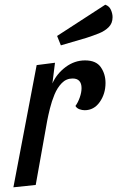

<svg xmlns="http://www.w3.org/2000/svg" viewBox="-20 -787 499 817"><path d="M37 10 136 -510 214 -520 203 -432Q221 -473 259 -501.5Q297 -530 342 -530Q389 -530 409 -501Q429 -472 429 -434Q429 -388 404.5 -353Q380 -318 340 -318Q330 -318 318.5 -322Q307 -326 301 -336Q312 -351 319.5 -372.5Q327 -394 327 -412Q327 -432 317.5 -442.5Q308 -453 289 -453Q262 -453 243 -433.5Q224 -414 212 -385Q200 -356 192.5 -325.5Q185 -295 181 -274L132 0ZM239 -594 223 -634 428 -767Q445 -761 452 -745Q459 -729 459 -714Q459 -688 442.5 -671.5Q426 -655 401 -645Q376 -635 348 -626Z"/></svg>

Font: Sansita Swashed Light
Style: Regular
Weight: 300
Designer: Pablo Cosgaya
Foundry: Omnibus-Type
Version: Version 1.003